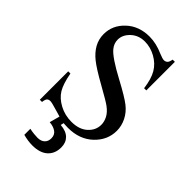

<svg xmlns="http://www.w3.org/2000/svg" viewBox="-285 -827 1171 1171"><g transform="rotate(45 300.0 -242.0)"><path d="M493.5 -729.5V-483H474.5Q465.5 -554 441 -595.8Q416.5 -637.5 370.8 -662.8Q325 -688 277 -688Q223 -688 187 -654.2Q151 -620.5 151 -578.5Q151 -545.5 173.5 -518.5Q206 -479 329 -413.5Q429 -360 465.5 -331.2Q502 -302.5 521.5 -263.2Q541 -224 541 -182Q541 -101.5 478.8 -42.5Q416.5 16.5 317 16.5Q286 16.5 259 12Q242.5 8 190.8 -7.8Q139 -23.5 126 -23.5Q112 -23.5 104.2 -15.8Q96.5 -8 93.5 16.5H74.5V-228.5H93.5Q107.5 -152 130.8 -113.8Q154 -75.5 201.5 -50Q249 -24.5 306 -24.5Q372 -24.5 410 -59Q448 -93.5 448 -141Q448 -168 433.8 -195Q419.5 -222 388 -245Q367 -261 275.5 -312Q184 -363 145.8 -393.8Q107.5 -424.5 87 -461.2Q66.5 -498 66.5 -542Q66.5 -618.5 125.8 -674Q185 -729.5 276 -729.5Q333.5 -729.5 396.5 -701.5Q426.5 -689 439 -689Q451.5 -689 460.8 -696.8Q470 -704.5 474.5 -729.5ZM373 129Q373 183.5 338.2 214.8Q303.5 246 238 246Q230 246 220 245.2Q210 244.5 199.5 243Q189 241.5 178.5 239.2Q168 237 159 234.5V182.5Q177.5 186.5 196 188.5Q214.5 190.5 228.5 190.5Q258 190.5 274.5 175Q291 159.5 291 133Q291 103 269.2 88Q247.5 73 214 70.5L235.5 -9H284L273.5 35Q323.5 39 348.2 63.8Q373 88.5 373 129Z"/></g></svg>

Font: MM Phetkon
Style: Regular
Weight: 400
Designer: Khon Soe Zaw Thu
Version: Version 1.00 July 15, 2016, initial release